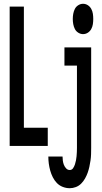

<svg xmlns="http://www.w3.org/2000/svg" viewBox="-20 -770 540 1013"><path d="M31 0V-735H106V-96H232V0ZM418 -590Q405 -590 393 -597.5Q381 -605 375 -617Q369 -629 366.5 -642.5Q364 -656 364 -670Q364 -684 366.5 -697.5Q369 -711 375 -723Q381 -735 393 -742.5Q405 -750 418 -750Q432 -750 443.5 -742.5Q455 -735 461.5 -723Q468 -711 470 -697.5Q472 -684 472 -670Q472 -656 470 -642.5Q468 -629 461.5 -617Q455 -605 443.5 -597.5Q432 -590 418 -590ZM348 223Q329 223 311 216Q293 209 280 195.5Q267 182 258.5 165Q250 148 245 130Q240 112 237.5 93.5Q235 75 235 56H310Q310 67 311.5 78Q313 89 317 99.5Q321 110 329 118.5Q337 127 348 127Q359 127 365.5 117.5Q372 108 375.5 97Q379 86 381 75.5Q383 65 384 54Q385 43 385.5 32Q386 21 386 10V-424H320V-520H461V10Q461 27 460.5 43.5Q460 60 457.5 77Q455 94 451.5 110Q448 126 442.5 141.5Q437 157 428.5 172Q420 187 408 199Q396 211 380 217Q364 223 348 223Z"/></svg>

Font: Iosevka Term Curly
Style: Bold
Weight: 700
Designer: Belleve Invis
Foundry: Belleve Invis
Version: Version 32.3.0